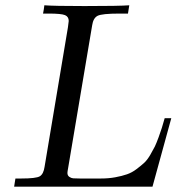

<svg xmlns="http://www.w3.org/2000/svg" viewBox="-20 -703 665 723"><path d="M33.2 0Q34.2 -4.9 35.6 -15.4Q37.1 -25.9 38.1 -30.8H60.1Q116.2 -30.8 130.1 -39.3Q144 -47.9 147.9 -75.2L235.8 -600.1L238.8 -624Q238.8 -640.1 224.9 -646Q210.9 -651.9 163.1 -651.9H142.1Q143.1 -656.7 145 -668Q147 -679.2 147 -683.1Q183.1 -680.2 297.9 -680.2Q430.7 -680.2 466.8 -683.1L461.9 -651.9H430.2Q363.3 -651.9 347.2 -643.3Q331.1 -634.8 327.1 -607.9L236.8 -71.8Q233.9 -56.6 233.9 -51.8Q233.9 -42 241 -37.1Q248 -32.2 255.6 -31.5Q263.2 -30.8 280.8 -30.8H359.9Q388.7 -30.8 413.8 -35.4Q439 -40 458 -46.6Q477.1 -53.2 494.1 -66.2Q511.2 -79.1 522.7 -89.6Q534.2 -100.1 545.7 -119.6Q557.1 -139.2 563 -151.1Q568.8 -163.1 577.4 -186.5Q585.9 -210 589.4 -221.4Q592.8 -232.9 600.1 -257.8H625L554.2 0Z"/></svg>

Font: CMU Serif Extra
Style: RomanSlanted
Weight: 500
Italic angle: -9.46001°
Version: Version 0.7.0